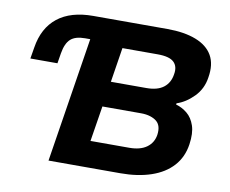

<svg xmlns="http://www.w3.org/2000/svg" viewBox="-77 -803 1079 901"><g transform="rotate(10 462.0 -352.5)"><path d="M208 0 302 -595H277Q231 -595 208.5 -574.5Q186 -554 178 -506L170 -457H41L50 -511Q65 -606 127.5 -655.5Q190 -705 297 -705H650Q731 -705 786.5 -683.5Q842 -662 866 -620Q890 -578 879 -514Q871 -459 833.5 -421Q796 -383 753 -369L752 -363Q781 -355 805.5 -335Q830 -315 842 -279.5Q854 -244 846 -190Q837 -128 798.5 -85.5Q760 -43 696.5 -21.5Q633 0 551 0ZM386 -125H571Q623 -125 653.5 -147Q684 -169 690 -208Q693 -230 688.5 -246Q684 -262 672 -272Q660 -282 641 -288Q622 -294 597 -294H413ZM432 -415H601Q654 -415 683 -437.5Q712 -460 718 -501Q725 -539 703.5 -559.5Q682 -580 626 -580H458Z"/></g></svg>

Font: Nunito Sans 6pt ExtraBold
Style: Italic
Weight: 800
Italic angle: -9°
Version: Version 3.101;gftools[0.9.27]